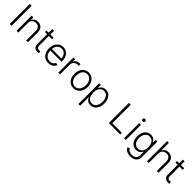

<svg xmlns="http://www.w3.org/2000/svg" viewBox="504 -2712 4909 4909"><g transform="rotate(45 2958.5 -257.0)"><path d="M163.1 -727.1V0H96.7V-727.1Z M405.8 -340.8V0H342.8V-545.4H404.3V-460H409.7Q429.2 -502.9 470.5 -527.8Q511.7 -552.7 570.3 -552.7Q654.8 -552.7 705.1 -500.7Q755.4 -448.7 755.4 -353.5V0H692.4V-349.6Q692.4 -416.5 654.8 -455.6Q617.2 -494.6 554.2 -494.6Q488.8 -494.6 447.3 -452.9Q405.8 -411.1 405.8 -340.8Z M1136.7 -545.4V-490.2H1021.5V-142.6Q1021.5 -95.2 1044.4 -74.5Q1067.4 -53.7 1103.5 -53.7Q1123 -53.7 1140.6 -58.6L1154.3 -1.5Q1127 8.3 1098.1 8.3Q1071.3 8.3 1046.6 -0.5Q1022 -9.3 1001.7 -25.9Q981.4 -42.5 969.5 -68.8Q957.5 -95.2 957.5 -127.4V-490.2H876.5V-545.4H957.5V-676.3H1021.5V-545.4Z M1494.6 11.2Q1380.9 11.2 1313.2 -66.4Q1245.6 -144 1245.6 -269.5Q1245.6 -393.6 1312.5 -473.1Q1379.4 -552.7 1484.9 -552.7Q1530.3 -552.7 1571 -536.1Q1611.8 -519.5 1644.5 -487.5Q1677.2 -455.6 1696.5 -403.3Q1715.8 -351.1 1715.8 -285.2V-253.9H1309.6Q1312 -159.2 1361.8 -102.8Q1411.6 -46.4 1494.6 -46.4Q1549.8 -46.4 1587.4 -71.5Q1625 -96.7 1642.1 -136.2L1702.1 -116.7Q1682.1 -62 1627.4 -25.4Q1572.8 11.2 1494.6 11.2ZM1309.6 -309.6H1650.9Q1650.9 -389.2 1604.2 -442.4Q1557.6 -495.6 1484.9 -495.6Q1412.1 -495.6 1363.5 -441.9Q1314.9 -388.2 1309.6 -309.6Z M1854.5 0V-545.4H1916V-461.4H1920.4Q1937 -502.9 1977.8 -528.3Q2018.6 -553.7 2069.8 -553.7Q2086.4 -553.7 2103 -552.7V-488.3Q2101.6 -488.3 2095 -489.3Q2088.4 -490.2 2080.3 -491Q2072.3 -491.7 2064.9 -491.7Q2001 -491.7 1959.2 -452.1Q1917.5 -412.6 1917.5 -352.1V0Z M2165.5 -270Q2165.5 -395.5 2232.7 -474.1Q2299.8 -552.7 2405.8 -552.7Q2511.7 -552.7 2578.9 -474.1Q2646 -395.5 2646 -270Q2646 -145.5 2578.9 -67.1Q2511.7 11.2 2405.8 11.2Q2299.8 11.2 2232.7 -67.1Q2165.5 -145.5 2165.5 -270ZM2310.3 -77.1Q2351.1 -46.4 2405.8 -46.4Q2460.4 -46.4 2501.2 -77.1Q2542 -107.9 2562.3 -158Q2582.5 -208 2582.5 -270Q2582.5 -332 2562.5 -382.6Q2542.5 -433.1 2501.5 -464.4Q2460.4 -495.6 2405.8 -495.6Q2351.1 -495.6 2310.3 -464.4Q2269.5 -433.1 2249.5 -382.6Q2229.5 -332 2229.5 -270Q2229.5 -208 2249.5 -158Q2269.5 -107.9 2310.3 -77.1Z M2784.7 204.6V-545.4H2846.2V-441.4H2853.5Q2904.8 -552.7 3020.5 -552.7Q3121.6 -552.7 3183.6 -475.3Q3245.6 -397.9 3245.6 -271.5Q3245.6 -145 3183.3 -66.9Q3121.1 11.2 3021 11.2Q2985.8 11.2 2956.8 1.2Q2927.7 -8.8 2908 -26.4Q2888.2 -43.9 2875.5 -62Q2862.8 -80.1 2853.5 -101.1H2847.7V204.6ZM2847.2 -272.5Q2847.2 -171.4 2891.6 -108.9Q2936 -46.4 3013.7 -46.4Q3066.4 -46.4 3105.2 -76.7Q3144 -106.9 3163.1 -157.5Q3182.1 -208 3182.1 -272.5Q3182.1 -370.1 3137.7 -432.9Q3093.3 -495.6 3013.7 -495.6Q2935.1 -495.6 2891.1 -434.3Q2847.2 -373 2847.2 -272.5Z M3678.7 0V-727.1H3745.1V-59.6H4091.8V0Z M4294.7 -652.6Q4280.8 -639.2 4261.2 -639.2Q4241.7 -639.2 4227.8 -652.6Q4213.9 -666 4213.9 -684.6Q4213.9 -703.1 4227.8 -716.6Q4241.7 -730 4261.2 -730Q4280.8 -730 4294.7 -716.6Q4308.6 -703.1 4308.6 -684.6Q4308.6 -666 4294.7 -652.6ZM4228.5 0V-545.4H4292.5V0Z M4667.5 215.8Q4587.9 215.8 4533.9 186Q4480 156.2 4454.6 106.4L4506.3 72.3Q4554.2 159.2 4667.5 159.2Q4742.7 159.2 4785.9 121.6Q4829.1 84 4829.1 10.3V-112.8H4823.2Q4814.5 -92.3 4801.5 -74.7Q4788.6 -57.1 4768.8 -40.8Q4749 -24.4 4720 -15.1Q4690.9 -5.9 4655.8 -5.9Q4555.7 -5.9 4493.4 -78.1Q4431.2 -150.4 4431.2 -273.9Q4431.2 -398.4 4493.4 -475.6Q4555.7 -552.7 4656.7 -552.7Q4773.4 -552.7 4824.7 -441.4H4831.1V-545.4H4892.6V14.2Q4892.6 81.5 4862.8 127.7Q4833 173.8 4783.4 194.8Q4733.9 215.8 4667.5 215.8ZM4663.1 -63.5Q4741.7 -63.5 4785.9 -119.9Q4830.1 -176.3 4830.1 -275.4Q4830.1 -373.5 4785.9 -434.6Q4741.7 -495.6 4663.1 -495.6Q4584 -495.6 4539.6 -433.6Q4495.1 -371.6 4495.1 -275.4Q4495.1 -179.7 4539.3 -121.6Q4583.5 -63.5 4663.1 -63.5Z M5123 -340.8V0H5060.1V-727.1H5123V-460H5128.9Q5148.4 -503.9 5189.5 -528.3Q5230.5 -552.7 5290.5 -552.7Q5375.5 -552.7 5426 -500.7Q5476.6 -448.7 5476.6 -353.5V0H5413.1V-349.6Q5413.1 -416.5 5375.5 -455.6Q5337.9 -494.6 5274.4 -494.6Q5207.5 -494.6 5165.3 -452.9Q5123 -411.1 5123 -340.8Z M5857.9 -545.4V-490.2H5742.7V-142.6Q5742.7 -95.2 5765.6 -74.5Q5788.6 -53.7 5824.7 -53.7Q5844.2 -53.7 5861.8 -58.6L5875.5 -1.5Q5848.1 8.3 5819.3 8.3Q5792.5 8.3 5767.8 -0.5Q5743.2 -9.3 5722.9 -25.9Q5702.6 -42.5 5690.7 -68.8Q5678.7 -95.2 5678.7 -127.4V-490.2H5597.7V-545.4H5678.7V-676.3H5742.7V-545.4Z"/></g></svg>

Font: Interop Light
Style: Regular
Weight: 300
Designer: Rasmus Andersson, Google, Jang Haemin
Foundry: jhaemin
Version: Version 1.007